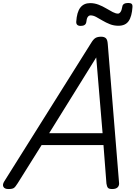

<svg xmlns="http://www.w3.org/2000/svg" viewBox="-63 -1263 916 1297"><path d="M-6 14Q-32 14 -40 -1Q-48 -16 -34 -38L554 -975Q568 -998 582 -1006.5Q596 -1015 621 -1015Q640 -1015 651.5 -1005.5Q663 -996 665 -965L741 -31Q744 -11 732.5 1.5Q721 14 695 14Q673 14 666 5.5Q659 -3 656 -23L636 -283H218L57 -26Q41 0 30.5 7Q20 14 -6 14ZM269 -363H630L587 -875ZM482 -1088Q451 -1088 452 -1116Q456 -1181 479.5 -1211.5Q503 -1242 546 -1242Q575 -1242 602.5 -1231.5Q630 -1221 654 -1206.5Q678 -1192 698.5 -1181.5Q719 -1171 734 -1171Q743 -1171 751 -1182Q759 -1193 763 -1217Q766 -1243 803 -1243Q820 -1243 826.5 -1236.5Q833 -1230 832 -1217Q828 -1152 806 -1120.5Q784 -1089 737 -1089Q706 -1089 679.5 -1099.5Q653 -1110 629.5 -1124Q606 -1138 586.5 -1148.5Q567 -1159 549 -1159Q537 -1159 529.5 -1148Q522 -1137 520 -1114Q518 -1101 508.5 -1094.5Q499 -1088 482 -1088Z"/></svg>

Font: Playwrite AU NSW
Style: Regular
Weight: 400
Designer: Veronika Burian, José Scaglione
Foundry: TypeTogether
Version: Version 1.002